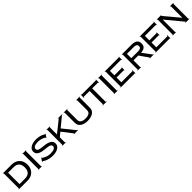

<svg xmlns="http://www.w3.org/2000/svg" viewBox="826 -3326 5942 5942"><g transform="rotate(-45 3796.5 -355.0)"><path d="M65 0V-15H85V-685H65V-700H447Q549 -700 628 -658Q707 -616 752 -538Q797 -460 797 -350Q797 -241 752 -162.5Q707 -84 628 -42Q549 0 447 0ZM437 -600H195V-100H437Q556 -100 616.5 -164Q677 -228 677 -350Q677 -472 616.5 -536Q556 -600 437 -600Z M917 0V-15H937V-685H917V-700H1077V-685H1057V-15H1077V0Z M1252 -207 1265 -199 1256 -185Q1288 -164 1329 -141.5Q1370 -119 1423.5 -103.5Q1477 -88 1547 -88Q1656 -88 1708 -117.5Q1760 -147 1760 -196Q1760 -245 1709 -270.5Q1658 -296 1531 -305Q1371 -316 1287.5 -365Q1204 -414 1204 -509Q1204 -576 1246 -623Q1288 -670 1360.5 -695Q1433 -720 1522 -720Q1601 -720 1662.5 -706.5Q1724 -693 1770 -672Q1816 -651 1848 -629L1855 -639L1868 -631L1793 -522L1780 -530L1790 -544Q1765 -563 1723 -582Q1681 -601 1629 -613Q1577 -625 1522 -625Q1428 -625 1371 -597.5Q1314 -570 1314 -516Q1314 -459 1377 -436.5Q1440 -414 1560 -405Q1713 -393 1794.5 -342.5Q1876 -292 1876 -200Q1876 -136 1834.5 -88Q1793 -40 1717.5 -14.5Q1642 11 1542 10Q1457 9 1389.5 -9Q1322 -27 1273 -52Q1224 -77 1196 -99L1185 -83L1172 -91Z M1971 0V-15H1991V-685H1971V-700H2121V-685H2101V-367L2499 -685H2478V-700H2656V-685H2638L2314 -418L2639 -15H2661V0H2482V-15H2500L2236 -354L2101 -242V-15H2121V0Z M2726 -685V-700H2881V-685H2861V-242Q2861 -163 2920 -126.5Q2979 -90 3076 -90Q3181 -90 3236 -126.5Q3291 -163 3291 -242V-685H3271V-700H3426V-685H3406V-230Q3406 -167 3379.5 -121.5Q3353 -76 3306.5 -47Q3260 -18 3201 -4Q3142 10 3076 10Q3010 10 2951 -4Q2892 -18 2845.5 -47Q2799 -76 2772.5 -121.5Q2746 -167 2746 -230V-685Z M3736 0V-15H3766V-605H3506V-580H3491V-715H3506V-700H4141V-715H4156V-580H4141V-605H3881V-15H3911V0Z M4231 0V-15H4251V-685H4231V-700H4391V-685H4371V-15H4391V0Z M4521 0V-15H4541V-685H4521V-700H5142V-715H5157V-575H5142V-600H4651V-405H4972V-420H4987V-295H4972V-310H4651V-100H5142V-130H5157V10H5142V0Z M5267 0V-15H5287V-685H5267V-700H5707Q5770 -700 5824 -683.5Q5878 -667 5911.5 -624.5Q5945 -582 5945 -505Q5945 -433 5915.5 -392.5Q5886 -352 5837 -335Q5788 -318 5730 -315L5951 -15H5972V0H5797V-15H5817L5608 -315H5397V-15H5417V0ZM5697 -600H5397V-410H5697Q5764 -410 5797 -433Q5830 -456 5830 -505Q5830 -555 5797 -577.5Q5764 -600 5697 -600Z M6052 0V-15H6072V-685H6052V-700H6673V-715H6688V-575H6673V-600H6182V-405H6503V-420H6518V-295H6503V-310H6182V-100H6673V-130H6688V10H6673V0Z M6798 0V-15H6818V-685H6798V-700H6998V-685H6971L7398 -178V-685H7378V-700H7528V-685H7508V-15H7528V0H7358V-15H7388L6928 -568V-15H6948V0Z"/></g></svg>

Font: Copperplate CC
Style: Regular
Weight: 400
Designer: indestructible type*
Foundry: Cowboy Collective
Version: Version 1.000